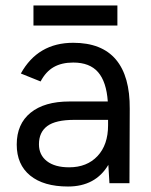

<svg xmlns="http://www.w3.org/2000/svg" viewBox="-20 -668 550 700"><path d="M375 -67Q328 12 228 12Q139 12 90 -28Q41 -68 41 -141Q41 -216 91.5 -257Q142 -298 233 -298H373Q368 -370 337.5 -405Q307 -440 247 -440Q205 -440 176 -423.5Q147 -407 128 -371L56 -400Q118 -512 247 -512Q351 -512 402.5 -451Q454 -390 453 -271L452 0H379ZM232 -58Q297 -58 335.5 -99Q374 -140 374 -211V-231H251Q183 -231 152.5 -208.5Q122 -186 122 -142Q122 -103 151 -80.5Q180 -58 232 -58ZM102 -648H408V-575H102Z"/></svg>

Font: Oak Sans
Style: Regular
Weight: 400
Designer: Erik Kennedy, Walven
Foundry: Erik Kennedy, Walven
Version: Version 1.000